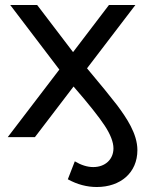

<svg xmlns="http://www.w3.org/2000/svg" viewBox="-20 -550 581 770"><path d="M120 0 275 -203C335 -134 377 -81 400 -46C423 -11 435 20 435 45C435 89 402 120 354 120C330 120 305 112 280 97L252 169C290 190 329 200 368 200C463 200 531 143 531 52C531 -14 487 -78 449 -129C422 -164 382 -213 329 -276L523 -530H417L273 -341L129 -530H21L218 -271L11 0Z"/></svg>

Font: Malon Grotesk Med
Style: Regular
Weight: 500
Designer: Julieta Ulanovsky
Foundry: Julieta Ulanovsky
Version: Version 7.200